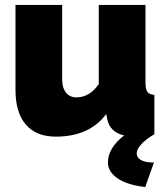

<svg xmlns="http://www.w3.org/2000/svg" viewBox="-20 -546 678 781"><path d="M607.9 0Q573.7 20 554.9 40.5Q536.1 61 536.1 78.1Q536.1 95.2 553.7 105.2Q571.3 115.2 606 115.2L570.8 214.8Q496.1 206.1 457.5 179Q418.9 151.9 418.9 115.2Q418.9 56.2 484.9 4.9Q425.8 -8.8 416 -63L412.1 -82Q343.3 9.8 207 9.8Q127.4 9.8 85.2 -39.1Q43 -87.9 43 -180.2V-525.9H232.9V-223.1Q232.9 -189 248.3 -169.4Q263.7 -149.9 291 -149.9Q344.7 -149.9 381.8 -204.1V-525.9H571.8V-210Q571.8 -183.1 579.6 -172.4Q587.4 -161.6 607.9 -160.2Z"/></svg>

Font: Rawline Black
Style: Regular
Weight: 900
Designer: Matt McInerney, Pablo Impallari, Rodrigo Fuenzalida
Foundry: Matt McInerney, Pablo Impallari, Rodrigo Fuenzalida
Version: Version 4.020;PS 004.020;hotconv 1.0.88;makeotf.lib2.5.64775